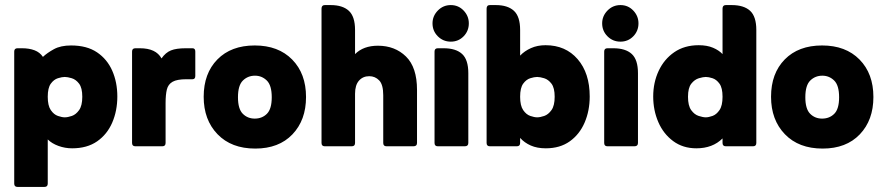

<svg xmlns="http://www.w3.org/2000/svg" viewBox="-20 -576 3484 756"><path d="M168 -27V147Q168 160 155 160H49Q36 160 36 147V-373Q36 -386 49 -386H67Q95 -386 116 -378Q137 -370 149 -352Q166 -368 192.5 -382.5Q219 -397 260 -397Q322 -397 362 -370Q402 -343 422 -297.5Q442 -252 442 -196Q442 -140 422 -93.5Q402 -47 362.5 -19.5Q323 8 264 8Q236 8 210 -1.5Q184 -11 168 -27ZM235 -114Q247 -114 263 -119.5Q279 -125 291.5 -142.5Q304 -160 304 -195Q304 -230 291.5 -246.5Q279 -263 262.5 -268Q246 -273 235 -273Q224 -273 208 -268Q192 -263 180 -246.5Q168 -230 168 -195Q168 -160 180 -142.5Q192 -125 208 -119.5Q224 -114 235 -114Z M616 -346Q632 -369 653 -377.5Q674 -386 711 -386H738Q749 -386 749 -373V-277Q749 -264 738 -264H714Q677 -264 659.5 -254Q642 -244 637 -223.5Q632 -203 632 -170V-13Q632 0 619 0H513Q500 0 500 -13V-373Q500 -386 513 -386H531Q594 -386 616 -346Z M985 9Q891 9 836.5 -47.5Q782 -104 782 -195Q782 -287 836 -342Q890 -397 983 -397Q1076 -397 1130.5 -341.5Q1185 -286 1185 -194Q1185 -103 1131.5 -47Q1078 9 985 9ZM983 -109Q1012 -109 1031 -128Q1050 -147 1050 -193Q1050 -240 1030.5 -259Q1011 -278 984 -278Q956 -278 936.5 -259Q917 -240 917 -193Q917 -147 936 -128Q955 -109 983 -109Z M1378 -363Q1411 -396 1468 -396Q1535 -396 1578.5 -353.5Q1622 -311 1622 -222V-13Q1622 0 1608 0H1502Q1489 0 1489 -13V-201Q1489 -243 1473 -259.5Q1457 -276 1434 -276Q1409 -276 1393.5 -258.5Q1378 -241 1378 -207V-13Q1378 0 1365 0H1259Q1246 0 1246 -13V-542Q1246 -556 1259 -556H1282Q1329 -556 1353.5 -533.5Q1378 -511 1378 -458Z M1683 -484Q1683 -513 1704 -534.5Q1725 -556 1755 -556Q1785 -556 1805.5 -534.5Q1826 -513 1826 -484Q1826 -454 1805.5 -433Q1785 -412 1755 -412Q1725 -412 1704 -433Q1683 -454 1683 -484ZM1691 -13V-373Q1691 -386 1704 -386H1727Q1775 -386 1799.5 -363.5Q1824 -341 1824 -288V-13Q1824 0 1810 0H1704Q1691 0 1691 -13Z M2028 -33V-13Q2028 0 2015 0H1909Q1896 0 1896 -13V-542Q1896 -556 1909 -556H1932Q1979 -556 2003.5 -533.5Q2028 -511 2028 -458V-357Q2045 -375 2070.5 -386.5Q2096 -398 2128 -398Q2207 -398 2254.5 -343Q2302 -288 2302 -196Q2302 -140 2282 -93.5Q2262 -47 2223.5 -19.5Q2185 8 2129 8Q2095 8 2070 -3Q2045 -14 2028 -33ZM2095 -114Q2107 -114 2123 -119.5Q2139 -125 2151.5 -142.5Q2164 -160 2164 -195Q2164 -230 2151.5 -246.5Q2139 -263 2122.5 -268Q2106 -273 2095 -273Q2084 -273 2068 -268Q2052 -263 2040 -246.5Q2028 -230 2028 -195Q2028 -160 2040 -142.5Q2052 -125 2068 -119.5Q2084 -114 2095 -114Z M2351 -484Q2351 -513 2372 -534.5Q2393 -556 2423 -556Q2453 -556 2473.5 -534.5Q2494 -513 2494 -484Q2494 -454 2473.5 -433Q2453 -412 2423 -412Q2393 -412 2372 -433Q2351 -454 2351 -484ZM2359 -13V-373Q2359 -386 2372 -386H2395Q2443 -386 2467.5 -363.5Q2492 -341 2492 -288V-13Q2492 0 2478 0H2372Q2359 0 2359 -13Z M2825 -363V-542Q2825 -556 2838 -556H2861Q2909 -556 2933.5 -533.5Q2958 -511 2958 -458V-13Q2958 0 2945 0H2838Q2825 0 2825 -13V-31Q2786 8 2722 8Q2669 8 2630.5 -20.5Q2592 -49 2572 -95.5Q2552 -142 2552 -196Q2552 -251 2573.5 -297Q2595 -343 2635 -370.5Q2675 -398 2731 -398Q2764 -398 2787.5 -388Q2811 -378 2825 -363ZM2759 -114Q2770 -114 2785.5 -119.5Q2801 -125 2813 -142.5Q2825 -160 2825 -195Q2825 -230 2813 -246.5Q2801 -263 2785.5 -268Q2770 -273 2759 -273Q2749 -273 2732 -268Q2715 -263 2702 -246.5Q2689 -230 2689 -195Q2689 -160 2701.5 -142.5Q2714 -125 2731 -119.5Q2748 -114 2759 -114Z M3219 9Q3125 9 3070.5 -47.5Q3016 -104 3016 -195Q3016 -287 3070 -342Q3124 -397 3217 -397Q3310 -397 3364.5 -341.5Q3419 -286 3419 -194Q3419 -103 3365.5 -47Q3312 9 3219 9ZM3217 -109Q3246 -109 3265 -128Q3284 -147 3284 -193Q3284 -240 3264.5 -259Q3245 -278 3218 -278Q3190 -278 3170.5 -259Q3151 -240 3151 -193Q3151 -147 3170 -128Q3189 -109 3217 -109Z"/></svg>

Font: Zain Black
Style: Regular
Weight: 900
Designer: Zain,Boutros
Foundry: Mobile Telecommunications Company (Zain), 2024
Version: Version 1.50; ttfautohint (v1.8.4)